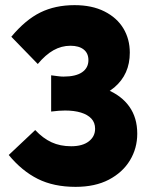

<svg xmlns="http://www.w3.org/2000/svg" viewBox="-20 -714 582 747"><path d="M274 13Q189 13 127 -18Q65 -49 14 -111L117 -208Q147 -176 180.5 -160.5Q214 -145 257 -145Q301 -145 325.5 -164Q350 -183 350 -213Q350 -237 335.5 -252.5Q321 -268 295 -276Q269 -284 233 -284Q221 -284 208 -283Q195 -282 179 -280V-421Q195 -419 206 -417.5Q217 -416 227 -416Q275 -416 299.5 -433Q324 -450 324 -480Q324 -507 305.5 -521.5Q287 -536 254 -536Q219 -536 188 -518.5Q157 -501 127 -465L24 -571Q79 -637 137 -665.5Q195 -694 270 -694Q338 -694 386.5 -669.5Q435 -645 460 -603.5Q485 -562 485 -509Q485 -425 425 -374Q365 -323 255 -323L256 -389Q337 -389 394.5 -366Q452 -343 483 -299.5Q514 -256 514 -194Q514 -137 485.5 -90Q457 -43 403.5 -15Q350 13 274 13Z"/></svg>

Font: Gabarito ExtraBold
Style: Regular
Weight: 800
Designer: Leandro Assis / Alvaro Franca / Felipe Casaprima
Foundry: Naipe Foundry
Version: Version 1.000